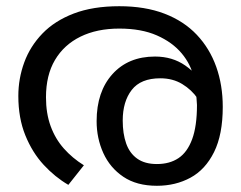

<svg xmlns="http://www.w3.org/2000/svg" viewBox="-20 -586 776 618"><path d="M364 -566Q447 -566 509.5 -542Q572 -518 613.5 -474Q655 -430 676 -371Q697 -312 697 -242Q697 -153 669 -96.5Q641 -40 593 -14Q545 12 485 12Q420 12 377 -17Q334 -46 312.5 -93.5Q291 -141 291 -196Q291 -291 342 -347.5Q393 -404 479 -404Q535 -404 576.5 -375Q618 -346 642 -301Q666 -256 668 -206L643 -209Q636 -240 616.5 -268.5Q597 -297 566.5 -315.5Q536 -334 496 -334Q433 -334 404 -296.5Q375 -259 375 -198Q375 -156 386 -124.5Q397 -93 421.5 -75.5Q446 -58 485 -58Q526 -58 554.5 -77Q583 -96 598.5 -138Q614 -180 614 -248Q614 -250 612.5 -270Q611 -290 607 -310Q606 -315 606 -323Q606 -331 604 -335Q595 -378 565 -414Q535 -450 485 -472Q435 -494 364 -494Q292 -494 239 -468Q186 -442 157 -393Q128 -344 128 -273Q128 -221 143 -180Q158 -139 185.5 -108Q213 -77 250 -54L200 9Q157 -16 120.5 -55.5Q84 -95 61.5 -150.5Q39 -206 39 -277Q39 -333 58 -385Q77 -437 116.5 -478Q156 -519 217.5 -542.5Q279 -566 364 -566Z"/></svg>

Font: lmalayalam25
Style: Book
Weight: 400
Designer: Jelle Bosma - Monotype Design Team
Foundry: Monotype Imaging Inc.
Version: Version 2.003